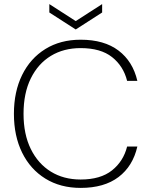

<svg xmlns="http://www.w3.org/2000/svg" viewBox="-20 -906 739 938"><path d="M374 12Q275 12 201.5 -33.5Q128 -79 88 -160.5Q48 -242 48 -350Q48 -458 88 -539.5Q128 -621 201.5 -666.5Q275 -712 374 -712Q489 -712 559 -659Q629 -606 651 -511H601Q583 -583 527.5 -627Q472 -671 374 -671Q291 -671 228.5 -633Q166 -595 130.5 -523Q95 -451 95 -350Q95 -250 130.5 -178Q166 -106 228.5 -67.5Q291 -29 374 -29Q471 -29 527 -73.5Q583 -118 601 -190H651Q629 -94 559 -41Q489 12 374 12ZM350 -762 221 -845V-886L350 -803L479 -886V-845Z"/></svg>

Font: DM Sans ExtraLight
Style: Regular
Weight: 200
Designer: Colophon Foundry, Jonny Pinhorn
Foundry: Colophon Foundry
Version: Version 4.004; ttfautohint (v1.8.4.7-5d5b)